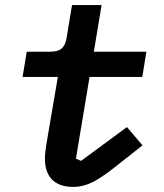

<svg xmlns="http://www.w3.org/2000/svg" viewBox="-20 -718 640 750"><path d="M264.9 12.1C326 12.1 371.4 -18.5 458.8 -88.8L536.6 -150.2L475.9 -221.6L296.5 -89.5L276.6 -98.4L329.9 -417.6H535.9L551.8 -516H346.6L376.8 -698.2H261.4L240.4 -571.7C233.7 -529.8 215.2 -516 175.1 -516H84.5L68.2 -417.6H206L161.2 -155.2C157.3 -131.4 155.5 -112.9 155.5 -98C155.5 -30.5 190.7 12.1 264.9 12.1Z"/></svg>

Font: Margiela Mono Italic SmBold It
Style: Regular
Weight: 600
Designer: Mike Abbink, Paul van der Laan, Pieter van Rosmalen
Foundry: Bold Monday
Version: Version 2.003 2021